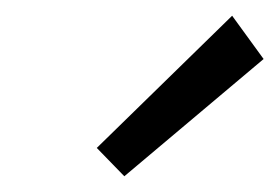

<svg xmlns="http://www.w3.org/2000/svg" viewBox="-20 -767 355 244"><path d="M103 -579 275 -747 315 -692 138 -543Z"/></svg>

Font: Andada Pro Medium
Style: Italic
Weight: 500
Italic angle: -7°
Designer: Carolina Giovagnoli
Foundry: Huerta Tipografica
Version: Version 3.005; ttfautohint (v1.8.4)